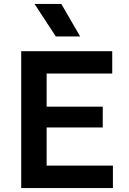

<svg xmlns="http://www.w3.org/2000/svg" viewBox="-20 -962 660 982"><path d="M88.5 0V-700H554V-586H218.5V-416.5H505.5V-310H218.5V-115H557.5V0ZM265.5 -775.5 156.5 -942H293.5L390 -775.5Z"/></svg>

Font: Geologica EX Med
Style: Regular
Weight: 500
Designer: Sindre Bremnes, Frode Helland
Foundry: Monokrom Skriftforlag AS
Version: Version 1.010;gftools[0.9.28]